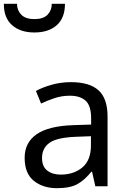

<svg xmlns="http://www.w3.org/2000/svg" viewBox="-83 -975 664 1005"><path d="M288 -545Q386 -545 433 -502Q480 -459 480 -365V0H416L399 -76H395Q360 -32 321.5 -11Q283 10 215 10Q142 10 94 -28.5Q46 -67 46 -149Q46 -229 109 -272.5Q172 -316 303 -320L394 -323V-355Q394 -422 365 -448Q336 -474 283 -474Q241 -474 203 -461.5Q165 -449 132 -433L105 -499Q140 -518 188 -531.5Q236 -545 288 -545ZM314 -259Q214 -255 175.5 -227Q137 -199 137 -148Q137 -103 164.5 -82Q192 -61 235 -61Q303 -61 348 -98.5Q393 -136 393 -214V-262ZM97 -805Q24 -805 -19.5 -843Q-63 -881 -63 -955H6Q6 -921 28.5 -898Q51 -875 97 -875Q144 -875 166 -898Q188 -921 188 -955H257Q257 -881 214 -843Q171 -805 97 -805Z"/></svg>

Font: Noto Sans Tifinagh Azawagh
Style: Regular
Weight: 400
Designer: JamraPatel
Foundry: JamraPatel LLC
Version: Version 2.006; ttfautohint (v1.8.4.7-5d5b)